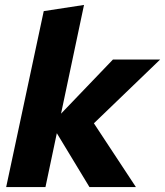

<svg xmlns="http://www.w3.org/2000/svg" viewBox="-20 -757 668 777"><path d="M5 0 157 -712 320 -737 227 -297 437 -516H628L360 -258L530 0H342L210 -218L164 0Z"/></svg>

Font: Red Hat Mono
Style: Italic
Weight: 300
Italic angle: -12°
Monospace: yes
Designer: Pentagram, MCKL
Foundry: Pentagram, MCKL
Version: Version 1.023